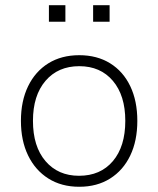

<svg xmlns="http://www.w3.org/2000/svg" viewBox="-20 -706 605 734"><path d="M283 8Q215 8 165 -23.5Q115 -55 87.5 -111.5Q60 -168 60 -244Q60 -320 87.5 -376.5Q115 -433 165 -464Q215 -495 283 -495Q351 -495 401 -464Q451 -433 478 -376.5Q505 -320 505 -244Q505 -168 478 -111.5Q451 -55 401 -23.5Q351 8 283 8ZM282 -34Q364 -34 411.5 -90Q459 -146 459 -244Q459 -341 411.5 -397Q364 -453 283 -453Q202 -453 154 -397Q106 -341 106 -244Q106 -146 154 -90Q202 -34 282 -34ZM336 -623V-686H399V-623ZM167 -623V-686H230V-623Z"/></svg>

Font: Nunito Sans 10pt ExtraLight
Style: Regular
Weight: 250
Designer: Vernon Adams
Foundry: Vernon Adams
Version: Version 3.101;gftools[0.9.27]